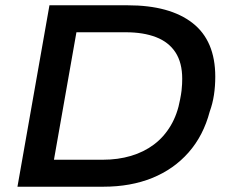

<svg xmlns="http://www.w3.org/2000/svg" viewBox="-20 -706 873 726"><path d="M46 0 167 -686H463Q622 -686 708 -619Q794 -552 794 -416Q794 -380 789 -347Q784 -314 773 -284Q749 -193 693 -129.5Q637 -66 555.5 -33Q474 0 371 0ZM184 -102H369Q426 -102 475 -116.5Q524 -131 562 -159.5Q600 -188 625.5 -231Q651 -274 661 -330Q665 -350 666.5 -363.5Q668 -377 668.5 -388Q669 -399 669 -408Q669 -469 643.5 -508Q618 -547 570 -565.5Q522 -584 456 -584H269Z"/></svg>

Font: Archivo SemiExpanded Medium
Style: Italic
Weight: 500
Width: 6
Italic angle: -10°
Designer: Hector Gatti
Foundry: Omnibus-Type
Version: Version 2.001